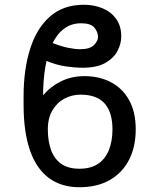

<svg xmlns="http://www.w3.org/2000/svg" viewBox="-20 -780 671 810"><path d="M336.6 -458.8Q399.1 -458.8 448 -433.2Q496.8 -407.7 524.7 -357.6Q552.6 -307.5 552.6 -234.4Q552.6 -160.5 524.3 -105.6Q496.1 -50.8 443 -20.4Q389.9 9.9 315.3 9.9Q238.6 9.9 186.1 -29.1Q133.5 -68.2 106.5 -145.6Q79.5 -223 79.5 -338.1V-373.6Q79.5 -486.5 107.1 -573.7Q134.6 -660.9 190.9 -710.4Q247.2 -759.9 333.8 -759.9Q377.1 -759.9 413 -744.9Q448.9 -729.8 470.2 -700.1Q491.5 -670.5 491.5 -626.4Q491.5 -595.2 475.5 -564.8Q459.5 -534.4 424 -514.4Q388.5 -494.3 329.5 -494.3Q296.5 -494.3 256.4 -500Q216.3 -505.7 166.2 -527L196 -600.9Q235.4 -584.9 265.6 -578.7Q295.8 -572.4 318.2 -572.4Q359.7 -572.4 376.6 -590Q393.5 -607.6 393.5 -623.6Q393.5 -644.9 378.2 -663.4Q362.9 -681.8 322.4 -681.8Q280.5 -681.8 250 -658.7Q219.5 -635.7 200.1 -594.3Q180.8 -552.9 171.3 -497.7Q161.9 -442.5 161.9 -377.8Q191.8 -414.1 236.5 -436.4Q281.2 -458.8 336.6 -458.8ZM319.6 -380.7Q283.4 -380.7 252 -364Q220.5 -347.3 201.2 -314.6Q181.8 -282 181.8 -234.4Q181.8 -185.4 195.1 -147.9Q208.5 -110.4 237.7 -89.3Q267 -68.2 315.3 -68.2Q363.6 -68.2 394.4 -89.3Q425.1 -110.4 439.8 -147.9Q454.5 -185.4 454.5 -234.4Q454.5 -305.8 421.7 -343.2Q388.8 -380.7 319.6 -380.7Z"/></svg>

Font: InterMG
Style: Regular
Weight: 400
Designer: Rasmus Andersson
Foundry: rsms
Version: Version 3.019;December 26, 2023;FontCreator 15.0.0.2955 64-b